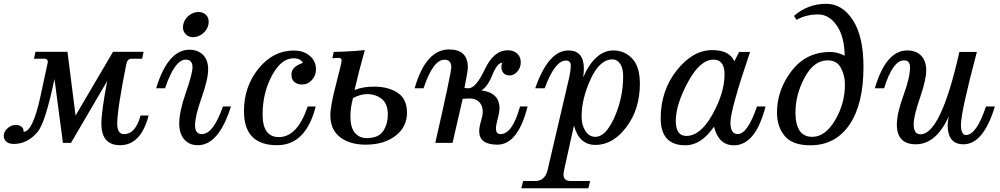

<svg xmlns="http://www.w3.org/2000/svg" viewBox="-41 -767 5371 1031"><path d="M161.6 -59.6Q106.9 5.9 34.2 5.9Q8.3 5.9 -4.4 -4.4Q-21 -17.1 -21 -37.1Q-21 -61.5 2.9 -81.1Q21 -96.2 44.4 -96.2Q56.2 -96.2 65.4 -92Q74.7 -87.9 80.3 -80.6Q85.9 -73.2 85.9 -59.1Q134.8 -60.5 175.3 -245.4Q215.8 -430.2 215.8 -433.6Q215.8 -451.7 198.2 -451.7H141.6L149.4 -488.8H321.3L364.7 -146.5L565.9 -488.8H730L722.2 -451.7H665Q643.1 -451.7 637.2 -422.4Q588.4 -178.2 588.4 -103.5Q588.4 -46.9 625 -46.9Q686.5 -46.9 713.9 -146.5H756.8Q715.8 12.7 603.5 12.7Q503.4 12.7 503.4 -104Q503.4 -168 534.7 -332L340.3 0H296.9L251.5 -342.8Q202.6 -108.9 161.6 -59.6Z M1021.5 12.7Q974.6 12.7 948 -18.8Q921.4 -50.3 921.4 -104Q921.4 -167.5 957 -269.5Q992.7 -371.6 992.7 -406.2Q992.7 -446.8 956.1 -446.8Q897.5 -446.8 845.2 -293H797.4Q860.8 -500 976.1 -500Q1021 -500 1048.8 -472.7Q1076.7 -445.3 1076.7 -395Q1076.7 -341.8 1041.5 -242.2Q1006.3 -142.6 1006.3 -93.8Q1006.3 -46.9 1043 -46.9Q1104.5 -46.9 1156.2 -195.3H1199.2Q1133.8 12.7 1021.5 12.7ZM996.1 -567.4Q968.3 -567.4 952.6 -587.4Q941.4 -601.1 941.4 -620.6Q941.4 -627.9 942.9 -635.3Q949.2 -664.1 972.9 -683.3Q996.6 -702.6 1024.9 -702.6Q1052.7 -702.6 1068.8 -683.1Q1079.6 -670.4 1079.6 -649.4Q1079.6 -642.6 1078.1 -635.3Q1072.3 -606.9 1048.3 -587.2Q1024.4 -567.4 996.1 -567.4Z M1446.8 12.7Q1269 12.7 1269 -169.9Q1269 -302.2 1347.4 -398.9Q1425.8 -495.6 1536.1 -495.6Q1589.8 -495.6 1622.8 -467Q1655.8 -438.5 1655.8 -394Q1655.8 -361.3 1633.5 -337.2Q1611.3 -313 1581.1 -313Q1557.1 -313 1540.5 -325.9Q1523.9 -338.9 1523.9 -366.7Q1523.9 -409.7 1585.9 -429.2Q1571.8 -454.1 1536.1 -454.1Q1468.3 -454.1 1418.7 -360.1Q1369.1 -266.1 1369.1 -152.8Q1369.1 -30.8 1456.5 -30.8Q1555.7 -30.8 1611.3 -195.3H1654.3Q1601.6 12.7 1446.8 12.7Z M1927.2 -25.4Q1991.2 -25.4 2016.4 -63Q2041.5 -100.6 2041.5 -151.9Q2041.5 -210.4 2008.5 -236.1Q1975.6 -261.7 1930.7 -261.7Q1894 -261.7 1854.5 -240.2Q1840.8 -189.9 1840.8 -144Q1840.8 -80.1 1865.5 -52.7Q1890.1 -25.4 1927.2 -25.4ZM1862.8 -283.7Q1907.2 -301.8 1969.2 -301.8Q2044.4 -301.8 2094.5 -268.6Q2144.5 -235.4 2144.5 -162.1Q2144.5 -87.9 2086.9 -41Q2024.4 9.8 1922.9 9.8Q1839.8 9.8 1788.6 -27.8Q1732.9 -68.4 1732.9 -148.4Q1732.9 -197.8 1763.2 -313.5Q1793.5 -429.2 1793.5 -442.4Q1793.5 -456.1 1777.3 -456.1Q1762.7 -456.1 1743.7 -454.1L1751 -488.3Q1829.6 -489.3 1918 -498Q1884.3 -378.4 1862.8 -283.7Z M2453.1 -294.9Q2460.9 -293 2474.6 -293Q2514.6 -293 2562.5 -395Q2610.4 -497.1 2686.5 -497.1Q2715.3 -497.1 2735.4 -480Q2755.4 -462.9 2755.4 -431.6Q2755.4 -404.8 2737.3 -383.3Q2719.2 -361.8 2695.8 -361.8Q2674.8 -361.8 2663.1 -374.3Q2651.4 -386.7 2651.4 -407.7Q2651.4 -421.4 2656.7 -430.2Q2629.4 -430.2 2602.8 -364.5Q2576.2 -298.8 2543.5 -281.7Q2641.1 -269 2641.1 -186Q2641.1 -163.6 2631.6 -129.2Q2622.1 -94.7 2622.1 -76.2Q2622.1 -46.9 2647 -46.9Q2710.4 -46.9 2751.5 -195.3H2792Q2740.2 9.8 2629.9 9.8Q2533.2 9.8 2532.2 -61Q2532.2 -84 2541.7 -116Q2551.3 -147.9 2551.3 -167Q2551.3 -199.2 2532.5 -218.8Q2513.7 -238.3 2481 -238.3Q2467.3 -238.3 2443.4 -236.3L2389.2 0H2296.4Q2382.3 -376.5 2382.3 -405.8Q2382.3 -446.3 2345.7 -446.3Q2284.2 -446.3 2233.4 -293H2185.5Q2245.6 -501.5 2370.6 -501.5Q2471.2 -501.5 2471.2 -405.3Q2471.2 -385.7 2453.1 -294.9Z M3118.2 244.1H2758.3L2768.1 205.1H2832Q2885.7 205.1 2899.4 146L3014.2 -345.2Q3023.9 -387.7 3023.9 -414.1Q3023.9 -441.9 2998 -441.9Q2938.5 -441.9 2883.8 -293H2833Q2903.8 -496.1 3011.2 -496.1Q3094.2 -496.1 3094.2 -398.9Q3094.2 -374 3090.3 -352.1Q3154.8 -496.1 3252.9 -496.1Q3312.5 -496.1 3353.8 -452.6Q3395 -409.2 3395 -317.4Q3395 -181.2 3322.8 -85Q3250.5 11.2 3156.7 11.2Q3068.8 11.2 3041 -92.8L2989.3 140.6Q2984.9 160.6 2984.9 171.4Q2984.9 205.1 3025.4 205.1H3127.9ZM3305.2 -357.9Q3305.2 -400.4 3289.1 -424.3Q3272.9 -448.2 3247.6 -448.2Q3179.7 -448.2 3130.9 -342.5Q3082 -236.8 3082 -140.1Q3082 -95.7 3102.3 -64Q3122.6 -32.2 3156.2 -32.2Q3211.9 -32.2 3258.5 -137.2Q3305.2 -242.2 3305.2 -357.9Z M3986.8 -488.3Q3881.3 -178.2 3881.3 -108.4Q3881.3 -46.9 3919.9 -46.9Q3973.1 -46.9 4023.9 -195.3H4069.8Q4016.1 13.2 3899.9 13.2Q3817.9 13.2 3793 -86.9Q3724.6 13.2 3639.6 13.2Q3506.8 13.2 3506.8 -131.3Q3506.8 -280.3 3593 -389.2Q3679.2 -498 3783.7 -498Q3875.5 -498 3902.3 -438L3928.2 -488.3ZM3644.5 -37.1Q3720.7 -37.1 3785.2 -153.3Q3849.6 -269.5 3849.6 -367.2Q3849.6 -446.8 3790.5 -446.8Q3718.3 -446.8 3653.1 -326.2Q3587.9 -205.6 3587.9 -117.7Q3587.9 -37.1 3644.5 -37.1Z M4320.8 -32.2Q4390.1 -32.2 4443.1 -121.3Q4496.1 -210.4 4496.1 -314Q4496.1 -362.3 4474.4 -402.6Q4452.6 -442.9 4403.3 -442.9Q4329.1 -442.9 4279.8 -350.8Q4230.5 -258.8 4230.5 -163.6Q4230.5 -32.2 4320.8 -32.2ZM4595.7 -407.7Q4595.7 -207.5 4520.3 -97.2Q4444.8 13.2 4310.1 13.2Q4214.8 13.2 4173.1 -36.4Q4131.3 -85.9 4131.3 -162.6Q4131.3 -284.2 4209.7 -386Q4288.1 -487.8 4415.5 -487.8Q4457.5 -487.8 4494.6 -467.8Q4493.7 -570.3 4452.4 -629.9Q4411.1 -689.5 4352.5 -689.5Q4288.1 -689.5 4236.3 -660.6L4222.2 -681.6Q4297.4 -746.6 4396 -746.6Q4481.9 -746.6 4538.8 -658.9Q4595.7 -571.3 4595.7 -407.7Z M4877 7.8Q4774.9 7.8 4774.9 -98.1Q4774.9 -158.2 4810.3 -254.6Q4845.7 -351.1 4845.7 -405.8Q4845.7 -442.9 4813.5 -442.9Q4752.9 -442.9 4706.5 -293H4656.7Q4716.3 -496.1 4830.6 -496.1Q4878.4 -496.1 4905.5 -468Q4932.6 -439.9 4932.6 -387.7Q4932.6 -339.4 4898.9 -241.2Q4865.2 -143.1 4865.2 -99.6Q4865.2 -45.9 4901.9 -45.9Q5011.2 -45.9 5110.8 -488.3H5204.6Q5119.1 -165 5119.1 -98.1Q5119.1 -42 5146 -42Q5202.6 -42 5253.4 -195.3H5301.3Q5239.7 7.8 5132.8 7.8Q5047.9 7.8 5047.9 -94.2Q5047.9 -118.7 5054.2 -142.1Q4985.4 7.8 4877 7.8Z"/></svg>

Font: Munson
Style: Italic
Weight: 400
Italic angle: -12°
Designer: Paul James MIller
Foundry: High-Logic / Made with FontCreator
Version: Version 2.10;May 5, 2019;FontCreator 11.5.0.2430 64-bit